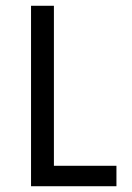

<svg xmlns="http://www.w3.org/2000/svg" viewBox="-20 -645 457 665"><path d="M87.5 0H383.3V-70.8H166.7V-625H87.5Z"/></svg>

Font: Afacad
Style: Regular
Weight: 400
Designer: Kristian Moeller
Foundry: Dicotype
Version: Version 1.000